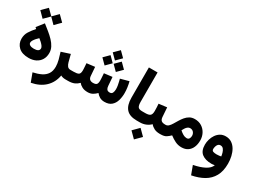

<svg xmlns="http://www.w3.org/2000/svg" viewBox="-53 -1482 3357 2523"><g transform="rotate(30 1625.5 -220.5)"><path d="M143.1 -381.3 123.5 -398.4 205.6 -503.4Q249.5 -468.8 293 -433.6Q336.4 -398.4 372.3 -360.8Q408.2 -323.2 429.7 -281.7Q451.2 -240.2 451.2 -193.4Q451.2 -133.8 424.8 -90.8Q398.4 -47.9 352.1 -24.9Q305.7 -2 245.6 -2Q144.5 -2 92 -51.5Q39.6 -101.1 39.6 -175.8Q39.6 -236.8 69.6 -284.4Q99.6 -332 143.1 -381.3ZM326.7 -192.4Q326.7 -208 312.7 -227.3Q298.8 -246.6 278.6 -265.1Q258.3 -283.7 239.7 -297.9Q222.7 -282.7 205.3 -263.2Q188 -243.7 176.3 -224.1Q164.6 -204.6 164.6 -188.5Q164.6 -166 186.3 -153.6Q208 -141.1 245.1 -141.1Q326.7 -141.1 326.7 -192.4ZM149.4 -706.5 232.4 -624.5 314.5 -706.5 397.9 -623.5 314.5 -539.6 232.4 -622.6 149.4 -539.6 66.4 -623.5Z M807.6 0Q763.2 0 734.4 -17.1Q714.8 95.2 638.4 168.5Q562 241.7 434.6 266.1L386.2 135.7Q457 120.6 508.1 95.5Q559.1 70.3 586.9 28.3Q614.7 -13.7 614.7 -80.1Q614.7 -124.5 600.6 -179.9Q586.4 -235.4 570.3 -283.2L701.7 -325.7L730 -215.3Q738.3 -184.1 754.4 -162.6Q770.5 -141.1 802.2 -141.1H821.3V0Z M1246.6 -697.3 1325.2 -619.1 1246.6 -540.5 1168 -619.1ZM1332 -572.8 1410.6 -494.1 1332 -415.5 1253.4 -494.1ZM1161.6 -572.8 1239.7 -494.1 1161.6 -415.5 1083 -494.1ZM1142.1 0Q1092.8 0 1059.3 -16.8Q1025.9 -33.7 1004.4 -61.5Q977.5 -33.2 940.4 -16.6Q903.3 0 846.7 0H801.8V-141.1H847.7Q901.4 -141.1 924.1 -154.3Q946.8 -167.5 946.8 -217.8Q946.8 -225.6 945.8 -243.7Q944.8 -261.7 943.4 -283.4Q941.9 -305.2 940.4 -322.8L1063 -337.9L1073.2 -206.1Q1077.6 -141.1 1143.1 -141.1Q1183.6 -141.1 1197.3 -158Q1210.9 -174.8 1210.9 -217.8Q1210.9 -224.6 1210 -242.9Q1209 -261.2 1207.5 -283.2Q1206.1 -305.2 1204.6 -322.8L1327.1 -337.9L1337.4 -206.1Q1339.4 -176.3 1352.3 -158.7Q1365.2 -141.1 1396.5 -141.1Q1425.8 -141.1 1436.8 -164.3Q1447.8 -187.5 1447.8 -219.7Q1447.8 -247.6 1442.6 -277.1Q1437.5 -306.6 1431.4 -330.8Q1425.3 -355 1422.4 -366.2L1548.8 -400.9Q1558.6 -362.3 1564.9 -318.6Q1571.3 -274.9 1571.3 -231.9Q1571.3 -171.4 1555.4 -118.4Q1539.6 -65.4 1501.5 -32.7Q1463.4 0 1397.5 0Q1353.5 0 1323.5 -18.1Q1293.5 -36.1 1272.9 -62.5Q1248 -36.1 1216.6 -18.1Q1185.1 0 1142.1 0Z M1678.7 -684.6H1810.5V-238.3Q1810.5 -186.5 1825.7 -163.8Q1840.8 -141.1 1888.2 -141.1H1900.4V0H1888.2Q1778.8 0 1728.8 -56.6Q1678.7 -113.3 1678.7 -226.6Z M1880.4 -141.1H1937.5Q1991.2 -141.1 2011.5 -159.4Q2031.7 -177.7 2031.7 -226.6Q2031.7 -255.4 2030.3 -282.5Q2028.8 -309.6 2026.9 -335.4L2148.9 -350.6L2158.7 -210.9Q2161.1 -173.8 2179.2 -157.5Q2197.3 -141.1 2236.8 -141.1H2247.1V0H2235.8Q2187 0 2152.1 -17.6Q2117.2 -35.2 2094.7 -63.5Q2064.9 -33.7 2024.2 -16.8Q1983.4 0 1937.5 0H1880.4ZM1981 57.6 2068.8 145.5 1981 232.9 1893.6 145.5Z M2570.8 11.2Q2520 11.2 2475.8 -10.5Q2431.6 -32.2 2389.6 -64.5Q2362.8 -37.6 2333.7 -18.8Q2304.7 0 2249 0H2227.5V-141.1H2246.6Q2270.5 -141.1 2289.8 -159.7Q2309.1 -178.2 2326.9 -207.8Q2344.7 -237.3 2364.5 -270.3Q2384.3 -303.2 2408.9 -332.8Q2433.6 -362.3 2466.3 -380.9Q2499 -399.4 2543 -399.4Q2604.5 -399.4 2649.4 -370.4Q2694.3 -341.3 2718.8 -293.7Q2743.2 -246.1 2743.2 -189.9Q2743.2 -132.3 2724.1 -86.9Q2705.1 -41.5 2666.7 -15.1Q2628.4 11.2 2570.8 11.2ZM2547.4 -265.1Q2527.3 -265.1 2511.2 -251.7Q2495.1 -238.3 2482.9 -219.2Q2470.7 -200.2 2462.4 -183.1Q2476.6 -170.4 2489.3 -161.1Q2502 -151.9 2513.7 -145Q2531.2 -135.3 2545.9 -131.3Q2560.5 -127.4 2571.3 -127.4Q2597.2 -127.4 2608.4 -146.2Q2619.6 -165 2619.6 -189Q2619.6 -219.7 2600.6 -242.4Q2581.5 -265.1 2547.4 -265.1Z M3211.9 -108.4Q3211.9 5.9 3169.7 81.5Q3127.4 157.2 3050.3 201.7Q2973.1 246.1 2867.7 266.1L2819.3 135.7Q2918.9 116.7 2986.1 81.5Q3053.2 46.4 3071.3 -4.9Q3059.1 -2.4 3045.9 -0.7Q3032.7 1 3022 1Q2929.2 1 2876 -40Q2822.8 -81.1 2822.8 -174.8Q2822.8 -213.9 2834.5 -254.6Q2846.2 -295.4 2869.6 -329.8Q2893.1 -364.3 2927.7 -385.3Q2962.4 -406.2 3008.3 -406.2Q3061 -406.2 3099.4 -380.9Q3137.7 -355.5 3162.6 -313Q3187.5 -270.5 3199.7 -217.3Q3211.9 -164.1 3211.9 -108.4ZM3020 -139.6Q3041 -139.6 3058.3 -142.1Q3075.7 -144.5 3086.9 -147Q3084 -171.9 3075.7 -200.2Q3067.4 -228.5 3051 -248.8Q3034.7 -269 3007.3 -269Q2983.9 -269 2970.5 -253.4Q2957 -237.8 2951.7 -216.8Q2946.3 -195.8 2946.3 -180.2Q2946.3 -153.8 2967.5 -146.7Q2988.8 -139.6 3020 -139.6Z"/></g></svg>

Font: Vazirmatn FD ExtraBold
Style: Regular
Weight: 800
Designer: Saber Rastikerdar
Foundry: Saber Rastikerdar
Version: Version 33.003